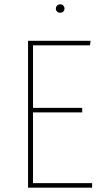

<svg xmlns="http://www.w3.org/2000/svg" viewBox="-20 -870 486 890"><path d="M400 -681 397 -660H133V-370H361V-349H133V-21H407V0H110V-681ZM279 -830Q279 -822 273.5 -816.5Q268 -811 259 -811Q250 -811 244.5 -816.5Q239 -822 239 -830Q239 -838 244.5 -844Q250 -850 259 -850Q268 -850 273.5 -844Q279 -838 279 -830Z"/></svg>

Font: Fira Sans Condensed Thin
Style: Regular
Weight: 250
Width: 3
Designer: Carrois Corporate & Edenspiekermann AG
Foundry: Carrois Corporate GbR & Edenspiekermann AG
Version: Version 4.203